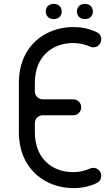

<svg xmlns="http://www.w3.org/2000/svg" viewBox="-20 -946 572 986"><path d="M77 -268C77 -73 219 20 355 20C399 20 439 12 475 -5C490 -12 500 -26 500 -43C500 -66 482 -84 459 -84C453 -84 447 -83 441 -80C414 -68 385 -62 355 -62C255 -62 159 -125 159 -268V-313C159 -336 177 -354 200 -354H356C379 -354 397 -372 397 -395C397 -418 379 -436 356 -436H200C177 -436 159 -454 159 -477V-520C159 -662 255 -725 355 -725C386 -725 415 -719 442 -707C448 -704 454 -703 459 -703C482 -703 500 -721 500 -744C500 -761 492 -774 476 -781C437 -800 396 -807 355 -807C218 -807 77 -715 77 -520ZM215 -887C215 -867 228 -848 256 -848C284 -848 297 -867 297 -887C297 -907 284 -926 256 -926C228 -926 215 -907 215 -887ZM375 -887C375 -867 388 -848 416 -848C444 -848 457 -867 457 -887C457 -907 444 -926 416 -926C388 -926 375 -907 375 -887Z"/></svg>

Font: Fabada
Style: Regular
Weight: 400
Designer: deFharo
Foundry: deFharo.com
Version: Version 4.000 2011 initial release